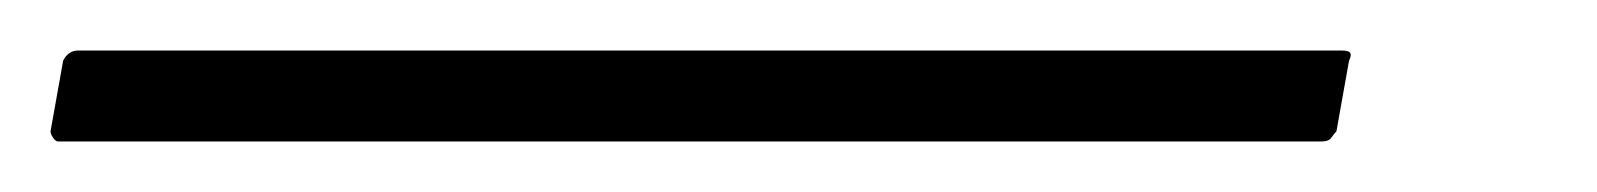

<svg xmlns="http://www.w3.org/2000/svg" viewBox="-65 17 632 76"><path d="M-42 73Q-43 73 -44 71.5Q-45 70 -45 69L-40 41Q-39 39 -37.5 38Q-36 37 -34 37H466Q469 37 469.5 38Q470 39 469 41L464 69Q463 70 462 71.5Q461 73 458 73Z"/></svg>

Font: Glory Thin ExtraLight
Style: Italic
Weight: 250
Italic angle: -12°
Version: Version 1.011